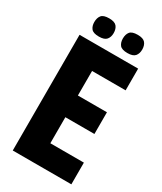

<svg xmlns="http://www.w3.org/2000/svg" viewBox="-210 -920 841 996"><g transform="rotate(30 210.5 -422.0)"><path d="M45 -693H396V-563H195V-416H369V-286H195V-130H396V0H45ZM78 -789Q78 -814 90 -829Q102 -844 136 -844Q169 -844 181.5 -829Q194 -814 194 -789Q194 -765 181.5 -750Q169 -735 136 -735Q102 -735 90 -750Q78 -765 78 -789ZM249 -789Q249 -814 261 -829Q273 -844 307 -844Q340 -844 352.5 -829Q365 -814 365 -789Q365 -765 352.5 -750Q340 -735 307 -735Q273 -735 261 -750Q249 -765 249 -789Z"/></g></svg>

Font: Khand Variable Light
Style: Regular
Weight: 300
Designer: Satya Rajpurohit
Foundry: Indian Type Foundry
Version: Version 3.000